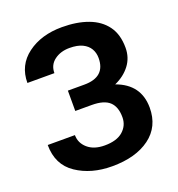

<svg xmlns="http://www.w3.org/2000/svg" viewBox="-132 -830 880 949"><g transform="rotate(-20 307.5 -355.0)"><path d="M298 10.5Q188 10.5 110.8 -41.5Q33.5 -93.5 33.5 -197.5H176.5Q176.5 -156 209.2 -127.5Q242 -99 298 -99Q362 -99 394.8 -128Q427.5 -157 427.5 -200.5Q427.5 -255 398.8 -282Q370 -309 305.5 -309H219V-416H305.5Q417 -416 417 -516Q417 -543 404.5 -564.5Q392 -586 365.8 -598.8Q339.5 -611.5 298 -611.5Q251 -611.5 218.5 -587.2Q186 -563 186 -520H44Q44 -613 116.5 -667Q189 -721 298 -721Q376.5 -721 435.2 -699.2Q494 -677.5 526.8 -632.8Q559.5 -588 559.5 -518Q559.5 -466 529.8 -426.8Q500 -387.5 449.5 -365Q570 -321.5 570.5 -199Q570.5 -99 496.2 -44.2Q422 10.5 298 10.5Z"/></g></svg>

Font: Roberto Sans
Style: Bold
Weight: 700
Designer: Google (font) & Cristiano Sobral (main changes)
Version: Version 1.000;October 12, 2021;FontCreator 14.0.0.2814 64-bi